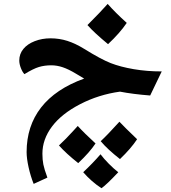

<svg xmlns="http://www.w3.org/2000/svg" viewBox="-20 -616 890 997"><path d="M759.8 -120.1Q670.4 -127 603 -140.1Q492.7 -125 396 -75Q299.3 -24.9 249.8 41.3Q200.2 107.4 200.2 182.1Q200.2 213.4 205.1 238Q210 262.7 226.1 306.2L154.8 338.9Q138.7 298.8 128.4 252.4Q118.2 206.1 118.2 173.8Q118.2 38.6 193.4 -57.9Q268.6 -154.3 417 -208L373.5 -233.9Q336.4 -256.3 306.2 -266.6Q275.9 -276.9 246.1 -276.9Q211.4 -276.9 182.1 -268.1Q152.8 -259.3 106.9 -231Q96.7 -241.2 88.4 -262.5Q80.1 -283.7 80.1 -301.8Q80.1 -335.9 101.3 -361.8Q122.6 -387.7 160.4 -402.3Q198.2 -417 242.2 -417Q288.1 -417 330.1 -403.6Q372.1 -390.1 418 -361.8Q504.4 -308.1 554.9 -288.3Q605.5 -268.6 674.6 -256.8Q743.7 -245.1 819.8 -245.1ZM638.2 -497.1Q602.5 -444.3 541 -386.7Q467.8 -447.3 434.1 -485.8Q504.9 -556.6 539.1 -595.7Q579.6 -549.8 638.2 -497.1ZM476.1 128.9Q445.3 175.3 386.2 231Q322.8 180.7 286.1 139.2Q321.8 106.4 362.8 61L383.8 38.1Q418.5 76.2 476.1 128.9ZM691.9 106.9Q660.2 155.3 603 210Q538.1 159.2 502.9 117.2Q538.1 84.5 600.1 16.1Q625.5 43.5 691.9 106.9ZM594.2 278.3Q532.2 344.2 506.8 361.3Q455.1 327.6 412.1 278.3Q461.9 231.4 502 185.1Q519 208 545.2 234.4Q571.3 260.7 594.2 278.3Z"/></svg>

Font: Droid Arabic Naskh
Style: Bold
Weight: 700
Designer: Pascal Zoghbi
Foundry: Ascender Corporation
Version: Version 1.00